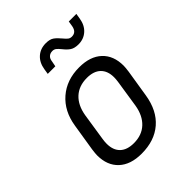

<svg xmlns="http://www.w3.org/2000/svg" viewBox="-220 -905 1039 1039"><g transform="rotate(-45 300.0 -385.0)"><path d="M77 -154Q77 -167 81 -197L106 -353Q121 -449 185 -504.5Q249 -560 345 -560Q429 -560 475.5 -516.5Q522 -473 522 -396Q522 -383 518 -353L493 -197Q477 -97 415 -43.5Q353 10 254 10Q170 10 123.5 -33.5Q77 -77 77 -154ZM414 -197 438 -353Q441 -373 441 -388Q441 -437 413.5 -463.5Q386 -490 334 -490Q273 -490 234.5 -454.5Q196 -419 185 -353L161 -197Q158 -178 158 -162Q158 -113 185.5 -86.5Q213 -60 265 -60Q326 -60 364.5 -96Q403 -132 414 -197ZM349 -695Q336 -711 327 -718Q318 -725 305 -725Q288 -725 277 -715Q266 -705 264 -686L258 -655H200L205 -686Q212 -730 240 -755Q268 -780 310 -780Q340 -780 356.5 -768.5Q373 -757 391 -735Q404 -719 413 -712Q422 -705 435 -705Q469 -705 476 -744L481 -775H539L534 -744Q527 -700 499 -675Q471 -650 431 -650Q401 -650 383.5 -661.5Q366 -673 349 -695Z"/></g></svg>

Font: JetBrains Mono Semi Light
Style: Italic
Weight: 350
Italic angle: -9°
Monospace: yes
Designer: Philipp Nurullin, Konstantin Bulenkov
Foundry: JetBrains
Version: 2.002